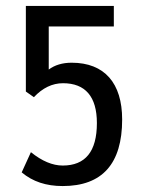

<svg xmlns="http://www.w3.org/2000/svg" viewBox="-20 -618 476 646"><path d="M94 -291C123 -322 156 -338 192 -338C267 -338 306 -293 306 -204C306 -108 267 -61 191 -61C157 -61 121 -76 84 -106L53 -38C90 -7 135 8 191 8C324 8 391 -67 391 -216C391 -338 332 -407 221 -407C190 -407 164 -399 144 -384V-529H363V-598H67V-310Z"/></svg>

Font: linja pona
Style: Regular
Weight: 400
Foundry: jan Same & David A Roberts
Version: Version 4.9